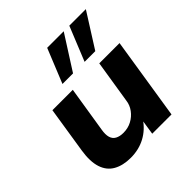

<svg xmlns="http://www.w3.org/2000/svg" viewBox="-203 -924 1092 1092"><g transform="rotate(-45 342.5 -378.5)"><path d="M234 11Q172 11 129.5 -13Q87 -37 70.5 -87.5Q54 -138 66 -215L110 -496H274L230 -220Q224 -185 230.5 -162.5Q237 -140 256.5 -129.5Q276 -119 305 -119Q342 -119 372 -135Q402 -151 422 -178Q442 -205 446 -238L487 -496H650L572 0H417L432 -98H439Q404 -45 351.5 -17Q299 11 234 11ZM434 -561 518 -768H651L520 -561ZM256 -561 340 -768H473L341 -561Z"/></g></svg>

Font: Nunito Sans 10pt SemiExpanded ExtraBold
Style: Italic
Weight: 800
Width: 6
Italic angle: -9°
Designer: Vernon Adams
Foundry: Vernon Adams
Version: Version 3.101;gftools[0.9.27]